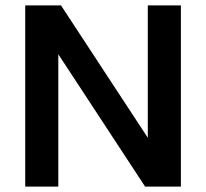

<svg xmlns="http://www.w3.org/2000/svg" viewBox="-20 -688 760 708"><path d="M73 0V-668H205L525 -180V-668H647V0H515L195 -488V0Z"/></svg>

Font: Gantari SemiBold
Style: Regular
Weight: 600
Designer: Anugrah Pasau
Foundry: Lafontype
Version: Version 1.000; ttfautohint (v1.8.3)